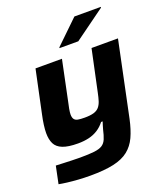

<svg xmlns="http://www.w3.org/2000/svg" viewBox="-165 -834 992 1153"><g transform="rotate(-20 331.0 -257.5)"><path d="M212 208Q174 208 136 205.5Q98 203 66 199Q34 195 14 191L37 80Q59 81 85 82Q111 83 139 84Q167 85 191 85Q248 85 281.5 81Q315 77 333 65.5Q351 54 360.5 31.5Q370 9 378 -27Q381 -38 385 -51Q389 -64 392 -73H382Q362 -47 336 -30.5Q310 -14 278.5 -6.5Q247 1 208 1Q146 1 111 -13Q76 -27 62.5 -54.5Q49 -82 49 -123Q49 -144 53 -174.5Q57 -205 64 -236L122 -510H291L237 -251Q233 -236 229 -213Q225 -190 225 -178Q225 -158 232.5 -147.5Q240 -137 256 -134Q272 -131 299 -131Q335 -131 357 -137.5Q379 -144 391.5 -158.5Q404 -173 411 -195Q418 -217 424 -247L480 -510H649L549 -32Q535 33 514 78.5Q493 124 456.5 153Q420 182 361 195Q302 208 212 208ZM299 -575 300 -580 448 -723H617L616 -718L419 -575Z"/></g></svg>

Font: Saira Expanded
Style: Bold Italic
Weight: 700
Width: 7
Italic angle: -12°
Designer: Hector Gatti with collaboration of the Omnibus-Type team
Foundry: Omnibus-Type
Version: Version 1.101